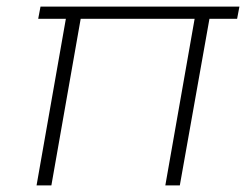

<svg xmlns="http://www.w3.org/2000/svg" viewBox="-20 -563 757 583"><path d="M96 -506 103 -543H707L700 -506H616L526 0H482L571 -506H225L136 0H91L180 -506Z"/></svg>

Font: Poppins ExtraLight
Style: Italic
Weight: 275
Italic angle: -10°
Designer: Ninad Kale (Devanagari), Jonny Pinhorn (Latin)
Foundry: Indian Type Foundry
Version: Version 3.200;PS 1.000;hotconv 16.6.54;makeotf.lib2.5.65590